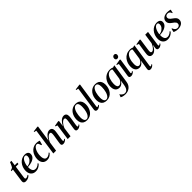

<svg xmlns="http://www.w3.org/2000/svg" viewBox="501 -2881 5197 5197"><g transform="rotate(-45 3100.0 -282.0)"><path d="M170.5 -177.5Q166.5 -151.5 164 -132.8Q161.5 -114 160.2 -100.8Q159 -87.5 159 -76.5Q159 -60.5 168 -53.8Q177 -47 191 -47Q215 -47 238.2 -57.5Q261.5 -68 280 -85.5L290 -61Q270.5 -37.5 243.2 -21.5Q216 -5.5 186.2 2.5Q156.5 10.5 129.5 10.5Q91.5 10.5 68.5 -7.5Q45.5 -25.5 47 -63.5Q47.5 -70.5 48.8 -82Q50 -93.5 52 -109.2Q54 -125 56.8 -144.5Q59.5 -164 63 -187L102.5 -464.5H40L43.5 -486L116.5 -514.5Q128 -527 141.8 -554Q155.5 -581 168 -610.8Q180.5 -640.5 188 -661.5H240L219 -512.5H320L313 -464.5H212Z M709 -89.5Q693.5 -68 664.5 -44.8Q635.5 -21.5 595.5 -5.5Q555.5 10.5 507.5 10.5Q460 10.5 424.5 -5.5Q389 -21.5 365.8 -49.8Q342.5 -78 331.2 -114.8Q320 -151.5 320 -193Q320 -261 341.8 -321.2Q363.5 -381.5 402.5 -427.8Q441.5 -474 494.5 -500.5Q547.5 -527 610 -527Q655.5 -527 684.5 -513.5Q713.5 -500 728 -476.5Q742.5 -453 742.5 -422Q742.5 -380.5 724.5 -348.8Q706.5 -317 675.2 -294Q644 -271 604.8 -256Q565.5 -241 522.5 -233.5Q479.5 -226 438 -225Q435.5 -190 440.5 -157.2Q445.5 -124.5 458.2 -98.5Q471 -72.5 493 -57.5Q515 -42.5 547.5 -42.5Q577.5 -42.5 603.8 -51.5Q630 -60.5 653 -76.8Q676 -93 695 -113.5ZM591 -496Q560.5 -496 534.8 -475Q509 -454 489 -418.5Q469 -383 456.2 -338.8Q443.5 -294.5 439 -248.5Q473 -252 503.2 -263Q533.5 -274 558.5 -291.8Q583.5 -309.5 601.5 -331.8Q619.5 -354 629.2 -380.2Q639 -406.5 639 -435Q639 -466 627 -481Q615 -496 591 -496Z M943 10.5Q857.5 10.5 811.2 -44.2Q765 -99 765 -190Q765 -253.5 784.2 -313.2Q803.5 -373 840.5 -421Q877.5 -469 931.5 -497.2Q985.5 -525.5 1054.5 -525.5Q1081.5 -525.5 1113.5 -520.2Q1145.5 -515 1169 -504.5L1136.5 -386.5L1113 -387.5Q1101 -428.5 1090.8 -451.8Q1080.5 -475 1068.8 -484.5Q1057 -494 1038.5 -494Q1009.5 -494 982 -471.8Q954.5 -449.5 932.5 -409.2Q910.5 -369 897.5 -314.5Q884.5 -260 884.5 -195.5Q885 -148.5 895.2 -114Q905.5 -79.5 926.2 -60.5Q947 -41.5 978.5 -41.5Q1004.5 -41.5 1028 -50Q1051.5 -58.5 1072.8 -73Q1094 -87.5 1112 -106.5L1125 -82.5Q1107.5 -59.5 1080.8 -38.2Q1054 -17 1019.5 -3.2Q985 10.5 943 10.5Z M1554 11Q1537 11 1523.8 4.8Q1510.5 -1.5 1503 -14.8Q1495.5 -28 1495.5 -49Q1496 -59.5 1498.2 -78.8Q1500.5 -98 1504.2 -122.8Q1508 -147.5 1512.2 -174.2Q1516.5 -201 1520.5 -226.5Q1524.5 -251.5 1528.5 -276.2Q1532.5 -301 1535.8 -323.5Q1539 -346 1540.8 -364.8Q1542.5 -383.5 1542.5 -397Q1542.5 -417.5 1538.2 -430.5Q1534 -443.5 1524.2 -449.5Q1514.5 -455.5 1499 -455.5Q1478.5 -455.5 1454.2 -440.2Q1430 -425 1406 -398.8Q1382 -372.5 1361.8 -339.5Q1341.5 -306.5 1329 -271L1289.5 0H1183.5L1293.5 -761L1226.5 -777L1230 -795.5L1391 -817L1406.5 -805.5L1338.5 -335.5Q1355.5 -373 1378.2 -407Q1401 -441 1428.5 -467.8Q1456 -494.5 1487 -510Q1518 -525.5 1551.5 -525.5Q1585 -525.5 1607.5 -512.2Q1630 -499 1641.5 -474Q1653 -449 1653 -414Q1653 -393 1649.5 -364.2Q1646 -335.5 1640.8 -302.5Q1635.5 -269.5 1630.5 -237Q1626.5 -214 1622.8 -190.2Q1619 -166.5 1615.5 -144.5Q1612 -122.5 1609.8 -104.2Q1607.5 -86 1606.5 -75Q1606.5 -58.5 1611.5 -52Q1616.5 -45.5 1625 -45.5Q1634.5 -45.5 1646.2 -52Q1658 -58.5 1672.5 -74L1683 -53.5Q1673 -40 1655 -25Q1637 -10 1612 0.5Q1587 11 1554 11Z M1889.5 -338Q1906.5 -375.5 1929.2 -409Q1952 -442.5 1979.2 -468.8Q2006.5 -495 2037 -510.2Q2067.5 -525.5 2101 -525.5Q2151 -525.5 2176.5 -496.2Q2202 -467 2202 -414Q2202 -393 2198.8 -364.2Q2195.5 -335.5 2190.2 -302.5Q2185 -269.5 2180 -237Q2175 -207 2170 -175.5Q2165 -144 2161.2 -117.5Q2157.5 -91 2157 -75Q2156.5 -58.5 2161.2 -52Q2166 -45.5 2174 -45.5Q2183.5 -45.5 2195.5 -51.8Q2207.5 -58 2221.5 -73.5L2232 -53Q2222 -39.5 2204 -24.8Q2186 -10 2161 0.5Q2136 11 2103.5 11Q2087 11 2073.8 4.8Q2060.5 -1.5 2052.8 -14.8Q2045 -28 2045 -49Q2045 -59.5 2047.2 -78.8Q2049.5 -98 2053.2 -122.8Q2057 -147.5 2061.5 -174.2Q2066 -201 2070 -226.5Q2074 -251.5 2078 -276.2Q2082 -301 2085.2 -323.5Q2088.5 -346 2090.2 -364.8Q2092 -383.5 2092 -397Q2092 -417.5 2087.8 -430.5Q2083.5 -443.5 2074 -449.5Q2064.5 -455.5 2048 -455.5Q2028 -455.5 2004.2 -440.5Q1980.5 -425.5 1956.8 -399.5Q1933 -373.5 1913 -340.8Q1893 -308 1880.5 -273L1842 0H1734.5L1799 -458L1741.5 -478L1745 -497L1894.5 -524L1913 -511Z M2551.5 -526.5Q2617.5 -526.5 2661 -501.5Q2704.5 -476.5 2726.2 -429.5Q2748 -382.5 2748 -317Q2748 -254 2729.8 -195Q2711.5 -136 2676 -89.5Q2640.5 -43 2588.8 -15.8Q2537 11.5 2470 11.5Q2404 11.5 2360.5 -13.8Q2317 -39 2295.5 -86Q2274 -133 2274 -197Q2274 -261.5 2292.5 -320.8Q2311 -380 2347 -426.5Q2383 -473 2434.5 -499.8Q2486 -526.5 2551.5 -526.5ZM2546.5 -497Q2514 -497 2488.5 -476.8Q2463 -456.5 2444.8 -422.5Q2426.5 -388.5 2414.5 -346.2Q2402.5 -304 2396.8 -259Q2391 -214 2391 -172.5Q2391 -122.5 2400.8 -88Q2410.5 -53.5 2429.8 -35.8Q2449 -18 2476.5 -18Q2508.5 -18 2533.8 -38.2Q2559 -58.5 2577.5 -92.5Q2596 -126.5 2607.8 -168.8Q2619.5 -211 2625.2 -255.2Q2631 -299.5 2631 -340.5Q2631 -385 2623.5 -420.2Q2616 -455.5 2597.8 -476.2Q2579.5 -497 2546.5 -497Z M2905.5 -75.5Q2904 -59.5 2909.5 -52.5Q2915 -45.5 2924 -45.5Q2933.5 -45.5 2945.2 -51.8Q2957 -58 2972 -74L2982.5 -54Q2970 -36.5 2951.5 -21.8Q2933 -7 2909.5 2Q2886 11 2857.5 11Q2840 11 2826.2 4.8Q2812.5 -1.5 2805 -15.2Q2797.5 -29 2797.5 -51.5Q2797.5 -56 2798.5 -64Q2799.5 -72 2800.8 -82.2Q2802 -92.5 2803.5 -102.5L2901 -761L2834 -777L2838 -796L2999 -817L3014 -806Z M3305 -526.5Q3371 -526.5 3414.5 -501.5Q3458 -476.5 3479.8 -429.5Q3501.5 -382.5 3501.5 -317Q3501.5 -254 3483.2 -195Q3465 -136 3429.5 -89.5Q3394 -43 3342.2 -15.8Q3290.5 11.5 3223.5 11.5Q3157.5 11.5 3114 -13.8Q3070.5 -39 3049 -86Q3027.5 -133 3027.5 -197Q3027.5 -261.5 3046 -320.8Q3064.5 -380 3100.5 -426.5Q3136.5 -473 3188 -499.8Q3239.5 -526.5 3305 -526.5ZM3300 -497Q3267.5 -497 3242 -476.8Q3216.5 -456.5 3198.2 -422.5Q3180 -388.5 3168 -346.2Q3156 -304 3150.2 -259Q3144.5 -214 3144.5 -172.5Q3144.5 -122.5 3154.2 -88Q3164 -53.5 3183.2 -35.8Q3202.5 -18 3230 -18Q3262 -18 3287.2 -38.2Q3312.5 -58.5 3331 -92.5Q3349.5 -126.5 3361.2 -168.8Q3373 -211 3378.8 -255.2Q3384.5 -299.5 3384.5 -340.5Q3384.5 -385 3377 -420.2Q3369.5 -455.5 3351.2 -476.2Q3333 -497 3300 -497Z M3955 30Q3947 85.5 3924 126.5Q3901 167.5 3866.8 194.8Q3832.5 222 3790 235.8Q3747.5 249.5 3700.5 249.5Q3671.5 249.5 3642.5 245.2Q3613.5 241 3588.5 232.8Q3563.5 224.5 3547 212.5L3581 128Q3593 152 3613.5 172.5Q3634 193 3659.2 205.5Q3684.5 218 3709 218Q3745 218 3772.5 200Q3800 182 3818.5 144.2Q3837 106.5 3846.5 47.5L3870 -106Q3857.5 -76 3834.2 -49.2Q3811 -22.5 3779.2 -6Q3747.5 10.5 3709.5 10.5Q3664 10.5 3628.5 -10.2Q3593 -31 3573 -73.2Q3553 -115.5 3553 -179.5Q3553 -231.5 3566 -281.8Q3579 -332 3604.8 -376Q3630.5 -420 3668.5 -453.5Q3706.5 -487 3756.5 -506Q3806.5 -525 3868 -525Q3902 -525 3927 -518.8Q3952 -512.5 3972.5 -501.5L4038.5 -521ZM3923 -469Q3917 -481.5 3902.5 -489Q3888 -496.5 3865 -496.5Q3822.5 -496.5 3790.5 -476Q3758.5 -455.5 3735.5 -420.8Q3712.5 -386 3698 -343Q3683.5 -300 3676.5 -254.8Q3669.5 -209.5 3669.5 -168Q3669.5 -133 3675 -108.2Q3680.5 -83.5 3690.5 -68.2Q3700.5 -53 3714 -46Q3727.5 -39 3743.5 -39Q3770.5 -39 3797.8 -57Q3825 -75 3846.5 -104.8Q3868 -134.5 3877.5 -169Z M4152 11Q4133.5 11 4118.2 4Q4103 -3 4095.2 -18.5Q4087.5 -34 4091 -59.5Q4092 -70 4096.8 -99.2Q4101.5 -128.5 4108 -170.8Q4114.5 -213 4122 -262.2Q4129.5 -311.5 4137 -362.2Q4144.5 -413 4150.5 -458.5L4091 -478.5L4094 -497L4247.5 -524L4266.5 -510.5L4201.5 -78.5Q4198.5 -59.5 4204.8 -52.5Q4211 -45.5 4219.5 -45.5Q4230 -45.5 4240 -51.2Q4250 -57 4265 -73L4276 -51.5Q4265.5 -37 4247.8 -22.5Q4230 -8 4206.2 1.5Q4182.5 11 4152 11ZM4223 -587.5Q4195.5 -587.5 4180 -605.2Q4164.5 -623 4164.5 -647.5Q4164.5 -683.5 4184 -706Q4203.5 -728.5 4236 -728.5Q4266.5 -728.5 4281.5 -710.5Q4296.5 -692.5 4296.5 -669Q4296.5 -634 4277 -610.8Q4257.5 -587.5 4223 -587.5Z M4703 164.5Q4701 180.5 4705.5 188.5Q4710 196.5 4718 196.5Q4729.5 196.5 4742.2 189.2Q4755 182 4768 167.5L4779 188Q4767.5 203.5 4749.8 218.5Q4732 233.5 4708.5 243Q4685 252.5 4655 252.5Q4617.5 252.5 4603 231.8Q4588.5 211 4594 176L4638 -105Q4623.5 -73 4599.5 -46.5Q4575.5 -20 4544.8 -4.5Q4514 11 4478 11Q4431 11 4395.8 -10.5Q4360.5 -32 4340.8 -74.5Q4321 -117 4321 -179Q4321 -243.5 4341 -305Q4361 -366.5 4400.8 -416.2Q4440.5 -466 4500 -495.5Q4559.5 -525 4638 -525Q4666.5 -525 4692.2 -519.2Q4718 -513.5 4740 -501.5L4805 -520ZM4690 -469Q4683.5 -483 4668.8 -489.8Q4654 -496.5 4635 -496.5Q4592 -496.5 4559.2 -476.5Q4526.5 -456.5 4503.2 -422Q4480 -387.5 4465.5 -344.8Q4451 -302 4444.2 -255.8Q4437.5 -209.5 4437.5 -165.5Q4437.5 -120 4447.5 -92Q4457.5 -64 4474.2 -51.5Q4491 -39 4511.5 -39Q4537 -39 4564.2 -56.5Q4591.5 -74 4613.5 -104Q4635.5 -134 4645.5 -170Z M4967 11Q4935.5 11 4913.2 -1.8Q4891 -14.5 4879 -38Q4867 -61.5 4867 -95Q4867 -108.5 4869.5 -132.5Q4872 -156.5 4875.8 -184.2Q4879.5 -212 4883.2 -236.2Q4887 -260.5 4889 -274.5L4918 -458L4860 -479L4863 -497.5L5012.5 -524L5030.5 -510.5L4997.5 -279Q4995 -261 4991.5 -237Q4988 -213 4984.8 -188.5Q4981.5 -164 4979.5 -144Q4977.5 -124 4977.5 -114Q4977.5 -94.5 4981.8 -81.8Q4986 -69 4995.5 -62.8Q5005 -56.5 5020 -56.5Q5046 -56.5 5074.2 -80Q5102.5 -103.5 5128.8 -143Q5155 -182.5 5173.5 -230L5215.5 -514H5322.5L5259.5 -81.5Q5257 -64 5261.2 -54.5Q5265.5 -45 5275.5 -45Q5285.5 -45 5298 -52Q5310.5 -59 5323.5 -74L5334.5 -53.5Q5324.5 -38.5 5306.5 -23.8Q5288.5 -9 5265.2 0.8Q5242 10.5 5214.5 10.5Q5179 10.5 5165.2 -7.2Q5151.5 -25 5151.5 -48.5Q5151.5 -52.5 5153.2 -66.2Q5155 -80 5157.8 -98.5Q5160.5 -117 5163.2 -135.8Q5166 -154.5 5168 -168.5H5166.5Q5150.5 -132.5 5130.2 -100Q5110 -67.5 5085 -42.5Q5060 -17.5 5030.5 -3.2Q5001 11 4967 11Z M5763 -89.5Q5747.5 -68 5718.5 -44.8Q5689.5 -21.5 5649.5 -5.5Q5609.5 10.5 5561.5 10.5Q5514 10.5 5478.5 -5.5Q5443 -21.5 5419.8 -49.8Q5396.5 -78 5385.2 -114.8Q5374 -151.5 5374 -193Q5374 -261 5395.8 -321.2Q5417.5 -381.5 5456.5 -427.8Q5495.5 -474 5548.5 -500.5Q5601.5 -527 5664 -527Q5709.5 -527 5738.5 -513.5Q5767.5 -500 5782 -476.5Q5796.5 -453 5796.5 -422Q5796.5 -380.5 5778.5 -348.8Q5760.5 -317 5729.2 -294Q5698 -271 5658.8 -256Q5619.5 -241 5576.5 -233.5Q5533.5 -226 5492 -225Q5489.5 -190 5494.5 -157.2Q5499.5 -124.5 5512.2 -98.5Q5525 -72.5 5547 -57.5Q5569 -42.5 5601.5 -42.5Q5631.5 -42.5 5657.8 -51.5Q5684 -60.5 5707 -76.8Q5730 -93 5749 -113.5ZM5645 -496Q5614.5 -496 5588.8 -475Q5563 -454 5543 -418.5Q5523 -383 5510.2 -338.8Q5497.5 -294.5 5493 -248.5Q5527 -252 5557.2 -263Q5587.5 -274 5612.5 -291.8Q5637.5 -309.5 5655.5 -331.8Q5673.5 -354 5683.2 -380.2Q5693 -406.5 5693 -435Q5693 -466 5681 -481Q5669 -496 5645 -496Z M6161.5 -409.5H6143.5Q6137.5 -442.5 6113.5 -467Q6089.5 -491.5 6050 -491.5Q6024.5 -491.5 6004.2 -482.8Q5984 -474 5972.2 -457.2Q5960.5 -440.5 5960 -417Q5960 -393 5971.2 -373.2Q5982.5 -353.5 6001.8 -336.5Q6021 -319.5 6045.5 -303Q6078.5 -280.5 6103.2 -258.5Q6128 -236.5 6142.5 -210.5Q6157 -184.5 6157 -149.5Q6157 -110 6141.2 -80Q6125.5 -50 6097.8 -30Q6070 -10 6033.5 0.5Q5997 11 5955.5 11Q5926 11 5896 5.5Q5866 0 5842.5 -8Q5819 -16 5808.5 -24L5832 -123.5H5849Q5858 -96.5 5873.5 -73.5Q5889 -50.5 5911.8 -36.5Q5934.5 -22.5 5964 -22.5Q5989 -22.5 6009.5 -32.5Q6030 -42.5 6042 -61Q6054 -79.5 6054 -104.5Q6054 -130 6041.5 -149.5Q6029 -169 6008.2 -186.2Q5987.5 -203.5 5961.5 -221Q5937.5 -237.5 5914.5 -258.2Q5891.5 -279 5876.8 -306.2Q5862 -333.5 5862 -370.5Q5862 -418.5 5888 -452.8Q5914 -487 5959 -505.5Q6004 -524 6061.5 -524Q6085.5 -524 6109.2 -521.2Q6133 -518.5 6152.2 -514.5Q6171.5 -510.5 6182.5 -506.5Z"/></g></svg>

Font: Merriweather 120pt Medium
Style: Italic
Weight: 500
Italic angle: -7.8°
Version: Version 2.101